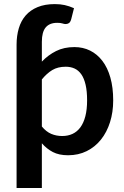

<svg xmlns="http://www.w3.org/2000/svg" viewBox="-20 -751 608 938"><path d="M184.5 -133Q205.5 -107.5 230.2 -97Q255 -86.5 284 -86.5Q312 -86.5 334.5 -97Q357 -107.5 372.8 -129Q388.5 -150.5 397 -183.2Q405.5 -216 405.5 -260.5Q405.5 -305.5 398.2 -336.8Q391 -368 377.5 -387.5Q364 -407 344.8 -416Q325.5 -425 301 -425Q262.5 -425 235.5 -408.8Q208.5 -392.5 184.5 -363ZM184.5 -450Q215 -482 253.8 -501.5Q292.5 -521 343.5 -521Q385.5 -521 420.2 -503.8Q455 -486.5 480.2 -453.5Q505.5 -420.5 519.2 -372Q533 -323.5 533 -260.5Q533 -203 517.5 -154Q502 -105 473.2 -69Q444.5 -33 403.8 -12.8Q363 7.5 312.5 7.5Q268.5 7.5 238.2 -8.2Q208 -24 184.5 -51V167.5H61V-532.5Q61 -576 71.8 -612.5Q82.5 -649 105.2 -675.2Q128 -701.5 163.5 -716.2Q199 -731 248 -731Q274.5 -731 296 -726.2Q317.5 -721.5 341.5 -711L328 -657.5Q324 -643 316.8 -638.2Q309.5 -633.5 301 -633.5Q293.5 -633.5 284.8 -636.5Q276 -639.5 259.5 -639.5Q222 -639.5 203.2 -617Q184.5 -594.5 184.5 -547Z"/></svg>

Font: Lato 2
Style: Bold
Weight: 700
Designer: Lukasz Dziedzic with Adam Twardoch and Botio Nikoltchev
Foundry: tyPoland Lukasz Dziedzic
Version: Version 2.015; 2015-08-06; http://www.latofonts.com/